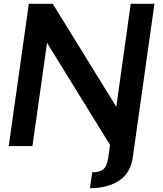

<svg xmlns="http://www.w3.org/2000/svg" viewBox="-20 -770 860 1012"><path d="M794 -750 680 59Q668 143 607 182.5Q546 222 454 222L466 138Q502 139 523 123.5Q544 108 551 59L560 -6L228 -544L151 0H26L132 -750H258L593 -207L669 -750Z"/></svg>

Font: Oakes Grotesk
Style: Bold Italic
Weight: 600
Italic angle: -8°
Designer: Samuel Oakes
Foundry: Samuel Oakes
Version: Version 1.000;PS 001.000;hotconv 1.0.88;makeotf.lib2.5.64775